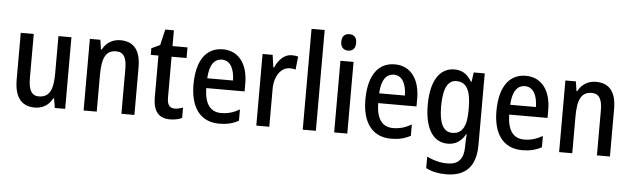

<svg xmlns="http://www.w3.org/2000/svg" viewBox="-56 -1074 4736 1442"><g transform="rotate(5 2311.5 -353.0)"><path d="M449 -633H351V-352C351 -231 325 -169 242 -169C189 -169 165 -211 165 -300V-633H67V-281C67 -154 115 -83 220 -83C277 -83 326 -110 353 -164H359L371 -93H449Z M818 -643C762 -643 711 -615 684 -561H678L667 -633H588V-93H687V-367C687 -498 715 -557 794 -557C850 -557 873 -515 873 -433V-93H971V-453C971 -582 917 -643 818 -643Z M1267 -167C1228 -167 1211 -193 1211 -245V-553H1324V-633H1211V-752H1146L1118 -633L1054 -603V-553H1112V-240C1112 -129 1158 -83 1239 -83C1274 -83 1307 -90 1330 -102V-180C1310 -172 1288 -167 1267 -167Z M1591 -642C1465 -642 1393 -541 1393 -359C1393 -192 1464 -83 1611 -83C1667 -83 1713 -94 1757 -118V-203C1710 -176 1668 -164 1618 -164C1536 -164 1493 -223 1491 -341H1780V-401C1780 -543 1713 -642 1591 -642ZM1591 -564C1655 -564 1685 -500 1686 -415H1492C1497 -516 1533 -564 1591 -564Z M2110 -643C2053 -643 2011 -598 1985 -540H1979L1966 -633H1890V-93H1988V-374C1987 -475 2037 -544 2105 -544C2118 -544 2135 -542 2147 -537L2158 -637C2142 -641 2125 -643 2110 -643Z M2339 -93V-853H2240V-93Z M2528 -838C2492 -838 2471 -818 2471 -776C2471 -735 2493 -714 2528 -714C2562 -714 2583 -735 2583 -776C2583 -817 2563 -838 2528 -838ZM2576 -633H2477V-93H2576Z M2887 -642C2761 -642 2689 -541 2689 -359C2689 -192 2760 -83 2907 -83C2963 -83 3009 -94 3053 -118V-203C3006 -176 2964 -164 2914 -164C2832 -164 2789 -223 2787 -341H3076V-401C3076 -543 3009 -642 2887 -642ZM2887 -564C2951 -564 2981 -500 2982 -415H2788C2793 -516 2829 -564 2887 -564Z M3336 -643C3225 -643 3159 -542 3159 -360C3159 -183 3223 -83 3333 -83C3390 -83 3433 -108 3466 -166H3470C3468 -142 3466 -111 3466 -89V-74C3466 24 3424 65 3344 65C3294 65 3241 53 3189 27V114C3235 137 3283 147 3341 147C3495 147 3565 61 3565 -94V-633H3482L3472 -562H3467C3434 -619 3391 -643 3336 -643ZM3358 -557C3433 -557 3468 -500 3468 -364V-340C3468 -221 3432 -167 3361 -167C3293 -167 3260 -229 3260 -359C3260 -489 3292 -557 3358 -557Z M3875 -642C3749 -642 3677 -541 3677 -359C3677 -192 3748 -83 3895 -83C3951 -83 3997 -94 4041 -118V-203C3994 -176 3952 -164 3902 -164C3820 -164 3777 -223 3775 -341H4064V-401C4064 -543 3997 -642 3875 -642ZM3875 -564C3939 -564 3969 -500 3970 -415H3776C3781 -516 3817 -564 3875 -564Z M4403 -643C4347 -643 4296 -615 4269 -561H4263L4252 -633H4173V-93H4272V-367C4272 -498 4300 -557 4379 -557C4435 -557 4458 -515 4458 -433V-93H4556V-453C4556 -582 4502 -643 4403 -643Z"/></g></svg>

Font: Noto Sans Kannada UI Condensed Medium
Style: Regular
Weight: 500
Width: 3
Designer: Jelle Bosma - Monotype Design Team
Foundry: Monotype Imaging Inc.
Version: Version 2.005